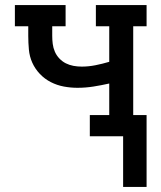

<svg xmlns="http://www.w3.org/2000/svg" viewBox="-20 -540 640 761"><path d="M468 201V0H336V-84H413V-209Q382 -202 350.5 -197Q319 -192 287 -192Q260 -192 233 -197Q206 -202 181.5 -214.5Q157 -227 138 -247Q119 -267 108 -291.5Q97 -316 94.5 -343.5Q92 -371 92 -398V-436H39V-520H240V-436H187V-398Q187 -382 189 -366Q191 -350 197.5 -335Q204 -320 215.5 -308Q227 -296 241 -289Q255 -282 271 -279Q287 -276 304 -276Q331 -276 358.5 -281.5Q386 -287 413 -295V-436H360V-520H561V-436H508V-84H561V201Z"/></svg>

Font: Iosevka Etoile Medium
Style: Regular
Weight: 500
Designer: Belleve Invis
Foundry: Belleve Invis
Version: Version 22.1.2; ttfautohint (v1.8.4)